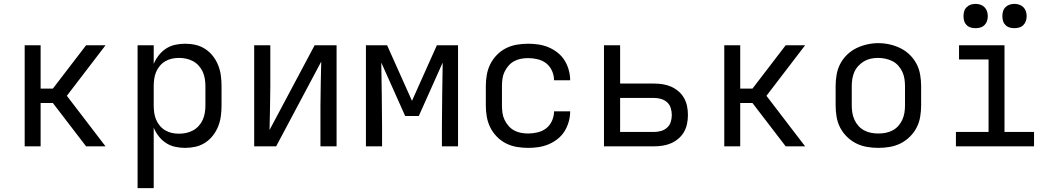

<svg xmlns="http://www.w3.org/2000/svg" viewBox="-20 -753 5440 988"><path d="M107 0V-520H189V-297H252L423 -520H523L324 -260L523 0H423L252 -223H189V0Z M688 215V-520H771V-424Q781 -448 797 -468.5Q813 -489 834.5 -503Q856 -517 881.5 -522.5Q907 -528 932 -528Q960 -528 986.5 -522Q1013 -516 1036 -501Q1059 -486 1076 -464Q1093 -442 1103 -416.5Q1113 -391 1116.5 -364Q1120 -337 1120 -310V-210Q1120 -183 1116.5 -156Q1113 -129 1103 -103.5Q1093 -78 1076 -56Q1059 -34 1036 -19Q1013 -4 986.5 2Q960 8 932 8Q907 8 881.5 2.5Q856 -3 834.5 -17Q813 -31 797 -51.5Q781 -72 771 -96V215ZM901 -65Q920 -65 938.5 -69Q957 -73 973.5 -82Q990 -91 1003 -105.5Q1016 -120 1023.5 -137Q1031 -154 1034 -172.5Q1037 -191 1037 -210V-310Q1037 -329 1034 -347.5Q1031 -366 1023.5 -383Q1016 -400 1003 -414.5Q990 -429 973.5 -438Q957 -447 938.5 -451Q920 -455 901 -455Q882 -455 864 -451Q846 -447 830 -437.5Q814 -428 802 -413.5Q790 -399 783 -382Q776 -365 773.5 -346.5Q771 -328 771 -310V-210Q771 -192 773.5 -173.5Q776 -155 783 -138Q790 -121 802 -106.5Q814 -92 830 -82.5Q846 -73 864 -69Q882 -65 901 -65Z M1288 0V-520H1371V-312Q1371 -255 1369.5 -198Q1368 -141 1367 -84L1599 -520H1712V0H1629V-208Q1629 -265 1630.5 -322Q1632 -379 1633 -436L1401 0Z M1863 0V-520H1972L2100 -234L2228 -520H2337V0H2254V-104Q2254 -186 2255.5 -267.5Q2257 -349 2258 -431L2135 -156H2065L1942 -431Q1943 -349 1944.5 -267.5Q1946 -186 1946 -104V0Z M2698 8Q2668 8 2639 3Q2610 -2 2584 -15Q2558 -28 2537 -49.5Q2516 -71 2503 -97Q2490 -123 2485 -152Q2480 -181 2480 -210V-310Q2480 -339 2485 -368Q2490 -397 2503 -423Q2516 -449 2537 -470.5Q2558 -492 2584 -505Q2610 -518 2639 -523Q2668 -528 2698 -528Q2725 -528 2751.5 -524Q2778 -520 2803 -509.5Q2828 -499 2849.5 -482Q2871 -465 2885 -442.5Q2899 -420 2906.5 -393.5Q2914 -367 2914 -340Q2914 -340 2914 -340Q2914 -340 2914 -340H2831Q2831 -340 2831 -340Q2831 -340 2831 -340Q2831 -365 2820.5 -388.5Q2810 -412 2791 -427Q2772 -442 2747 -448Q2722 -454 2698 -454Q2679 -454 2660.5 -450.5Q2642 -447 2625.5 -438Q2609 -429 2596.5 -414.5Q2584 -400 2576 -383Q2568 -366 2565.5 -347.5Q2563 -329 2563 -310V-210Q2563 -191 2565.5 -172.5Q2568 -154 2576 -137Q2584 -120 2596.5 -105.5Q2609 -91 2625.5 -82Q2642 -73 2660.5 -69.5Q2679 -66 2698 -66Q2722 -66 2747 -72Q2772 -78 2791 -93Q2810 -108 2820.5 -131.5Q2831 -155 2831 -180Q2831 -180 2831 -180Q2831 -180 2831 -180H2914Q2914 -180 2914 -180Q2914 -180 2914 -180Q2914 -153 2906.5 -126.5Q2899 -100 2885 -77.5Q2871 -55 2849.5 -38Q2828 -21 2803 -10.5Q2778 0 2751.5 4Q2725 8 2698 8Z M3088 0V-520H3171V-323H3346Q3368 -323 3390.5 -319.5Q3413 -316 3433.5 -307Q3454 -298 3471.5 -283Q3489 -268 3500 -248.5Q3511 -229 3515.5 -206.5Q3520 -184 3520 -161Q3520 -139 3515.5 -116.5Q3511 -94 3500 -74.5Q3489 -55 3471.5 -40Q3454 -25 3433.5 -16Q3413 -7 3390.5 -3.5Q3368 0 3346 0ZM3346 -74Q3364 -74 3381.5 -79Q3399 -84 3412.5 -96Q3426 -108 3431.5 -125.5Q3437 -143 3437 -161Q3437 -179 3431.5 -197Q3426 -215 3412.5 -227Q3399 -239 3381.5 -244Q3364 -249 3346 -249H3171V-74Z M3707 0V-520H3789V-297H3852L4023 -520H4123L3924 -260L4123 0H4023L3852 -223H3789V0Z M4500 8Q4471 8 4441.5 3Q4412 -2 4386 -15Q4360 -28 4338.5 -49Q4317 -70 4303.5 -96Q4290 -122 4285 -151.5Q4280 -181 4280 -210V-310Q4280 -339 4285 -368.5Q4290 -398 4303.5 -424Q4317 -450 4338.5 -471Q4360 -492 4386.5 -505Q4413 -518 4442 -524.5Q4471 -531 4500 -531Q4529 -531 4558 -524.5Q4587 -518 4613.5 -505Q4640 -492 4661.5 -471Q4683 -450 4696.5 -424Q4710 -398 4715 -368.5Q4720 -339 4720 -310V-210Q4720 -181 4715 -151.5Q4710 -122 4696.5 -96Q4683 -70 4661.5 -49Q4640 -28 4614 -15Q4588 -2 4558.5 3Q4529 8 4500 8ZM4500 -66Q4519 -66 4537.5 -69.5Q4556 -73 4573 -82Q4590 -91 4602.5 -105Q4615 -119 4623 -136.5Q4631 -154 4634 -172.5Q4637 -191 4637 -210V-310Q4637 -329 4634 -348Q4631 -367 4623 -384Q4615 -401 4602 -415.5Q4589 -430 4572 -438.5Q4555 -447 4536 -451Q4517 -455 4498 -455Q4479 -455 4460.5 -451Q4442 -447 4426 -437.5Q4410 -428 4397 -414Q4384 -400 4376.5 -383Q4369 -366 4366 -347.5Q4363 -329 4363 -310V-210Q4363 -191 4366 -172.5Q4369 -154 4377 -136.5Q4385 -119 4397.5 -105Q4410 -91 4427 -82Q4444 -73 4462.5 -69.5Q4481 -66 4500 -66Z M4899 0V-74H5067V-447H4915V-520H5149V-74H5301V0ZM5200 -608Q5187 -608 5175 -611.5Q5163 -615 5154 -624Q5145 -633 5141.5 -645Q5138 -657 5138 -670Q5138 -683 5141.5 -695Q5145 -707 5154 -716Q5163 -725 5175 -729Q5187 -733 5200 -733Q5213 -733 5225 -729Q5237 -725 5246 -716Q5255 -707 5259 -695Q5263 -683 5263 -670Q5263 -657 5259 -645Q5255 -633 5246 -624Q5237 -615 5225 -611.5Q5213 -608 5200 -608ZM5000 -608Q4987 -608 4975 -611.5Q4963 -615 4954 -624Q4945 -633 4941.5 -645Q4938 -657 4938 -670Q4938 -683 4941.5 -695Q4945 -707 4954 -716Q4963 -725 4975 -729Q4987 -733 5000 -733Q5013 -733 5025 -729Q5037 -725 5046 -716Q5055 -707 5059 -695Q5063 -683 5063 -670Q5063 -657 5059 -645Q5055 -633 5046 -624Q5037 -615 5025 -611.5Q5013 -608 5000 -608Z"/></svg>

Font: Iosevka Custom Extended
Style: Regular
Weight: 400
Width: 7
Monospace: yes
Designer: Belleve Invis
Foundry: Belleve Invis
Version: Version 11.2.4; ttfautohint (v1.8.4)